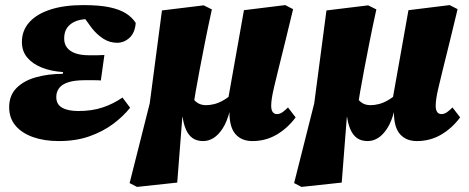

<svg xmlns="http://www.w3.org/2000/svg" viewBox="-20 -538 1840 754"><path d="M211 16Q154 16 110 0.5Q66 -15 41 -44.5Q16 -74 16 -117Q16 -163 44.5 -192Q73 -221 121 -234.5Q169 -248 226 -248L228 -255Q181 -258 144.5 -272.5Q108 -287 87 -312Q66 -337 66 -373Q66 -418 95 -450.5Q124 -483 178 -500.5Q232 -518 307 -518Q370 -518 410 -509.5Q450 -501 474.5 -485.5Q499 -470 513 -448Q510 -409 488.5 -389.5Q467 -370 440 -370Q411 -370 386.5 -385.5Q362 -401 341 -427L296 -489H417V-456Q397 -460 375.5 -461.5Q354 -463 326 -463Q298 -463 277 -454.5Q256 -446 244 -429.5Q232 -413 232 -387Q232 -365 243.5 -350.5Q255 -336 276.5 -328.5Q298 -321 329 -321Q348 -321 362 -321Q376 -321 390 -322L376 -222Q367 -223 349 -223Q331 -223 313 -223Q275 -223 250 -215.5Q225 -208 213 -193Q201 -178 201 -157Q201 -128 224 -115Q247 -102 288 -102Q341 -102 383 -116Q425 -130 461 -155L491 -115Q464 -81 424.5 -51.5Q385 -22 332 -3Q279 16 211 16Z M518 196 489 181 568 -132 616 -497 780 -517 812 -501Q796 -428 784.5 -369.5Q773 -311 764 -264Q755 -217 748 -176Q741 -135 735 -96L696 -78L676 179ZM778 16Q753 16 736.5 4.5Q720 -7 710 -30Q700 -53 696 -86L733 -158Q743 -142 756.5 -133.5Q770 -125 789 -125Q805 -125 822.5 -129.5Q840 -134 859.5 -145.5Q879 -157 899 -175L910 -105H883Q872 -61 855 -34.5Q838 -8 818.5 4Q799 16 778 16ZM971 16Q929 16 905 -11Q881 -38 881 -97Q881 -105 881.5 -115.5Q882 -126 884 -138H874L938 -498L1100 -518L1131 -502L1100 -374Q1084 -310 1073.5 -267Q1063 -224 1056.5 -196.5Q1050 -169 1047.5 -152Q1045 -135 1045 -123Q1045 -106 1051 -98Q1057 -90 1067 -90Q1079 -90 1089.5 -97.5Q1100 -105 1111 -116L1141 -77Q1109 -34 1066 -9Q1023 16 971 16Z M1164 196 1135 181 1214 -132 1262 -497 1426 -517 1458 -501Q1442 -428 1430.5 -369.5Q1419 -311 1410 -264Q1401 -217 1394 -176Q1387 -135 1381 -96L1342 -78L1322 179ZM1424 16Q1399 16 1382.5 4.5Q1366 -7 1356 -30Q1346 -53 1342 -86L1379 -158Q1389 -142 1402.5 -133.5Q1416 -125 1435 -125Q1451 -125 1468.5 -129.5Q1486 -134 1505.5 -145.5Q1525 -157 1545 -175L1556 -105H1529Q1518 -61 1501 -34.5Q1484 -8 1464.5 4Q1445 16 1424 16ZM1617 16Q1575 16 1551 -11Q1527 -38 1527 -97Q1527 -105 1527.5 -115.5Q1528 -126 1530 -138H1520L1584 -498L1746 -518L1777 -502L1746 -374Q1730 -310 1719.5 -267Q1709 -224 1702.5 -196.5Q1696 -169 1693.5 -152Q1691 -135 1691 -123Q1691 -106 1697 -98Q1703 -90 1713 -90Q1725 -90 1735.5 -97.5Q1746 -105 1757 -116L1787 -77Q1755 -34 1712 -9Q1669 16 1617 16Z"/></svg>

Font: Source Serif 4 Black
Style: Italic
Weight: 900
Italic angle: -12°
Designer: Frank Grießhammer
Foundry: Adobe Systems Incorporated
Version: Version 4.004;hotconv 1.0.116;makeotfexe 2.5.65601